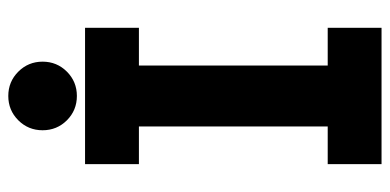

<svg xmlns="http://www.w3.org/2000/svg" viewBox="-261 -689 950 468"><g transform="rotate(-90 214.0 -455.0)"><path d="M47.9 -722.7V-591.4H139.8V-131.2H47.9V0H380.3V-131.2H288.3V-591.4H380.3V-722.7ZM130.5 -826.2Q130.5 -791.3 154.8 -766.9Q179.2 -742.6 214.1 -742.6Q248.9 -742.6 273.3 -766.9Q297.7 -791.3 297.7 -826.2Q297.7 -861 273.3 -885.4Q248.9 -909.8 214.1 -909.8Q179.2 -909.8 154.8 -885.4Q130.5 -861 130.5 -826.2Z"/></g></svg>

Font: Giphurs SC
Style: Regular
Weight: 400
Version: Version 0.920